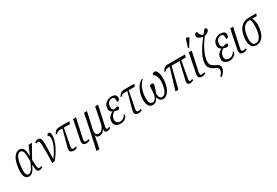

<svg xmlns="http://www.w3.org/2000/svg" viewBox="88 -2170 5448 3772"><g transform="rotate(-30 2812.0 -284.5)"><path d="M159 10Q119 10 91 -16Q63 -42 53.5 -100.5Q44 -159 58 -257Q78 -398 129.5 -472Q181 -546 255 -546Q311 -546 340 -498.5Q369 -451 367 -331H370L462 -536H536L371 -244Q374 -155 378.5 -109.5Q383 -64 392 -49Q401 -34 416 -34Q427 -34 439.5 -38Q452 -42 463 -48L474 -19Q458 -10 438 -2Q418 6 397 6Q366 6 352 -10.5Q338 -27 334 -63Q330 -99 329 -158H326Q305 -116 282.5 -77.5Q260 -39 230 -14.5Q200 10 159 10ZM171 -35Q201 -35 224.5 -56Q248 -77 266.5 -108.5Q285 -140 300 -175Q315 -210 328 -238Q329 -375 313.5 -438Q298 -501 252 -501Q201 -501 168.5 -440.5Q136 -380 120 -266Q105 -156 115.5 -95.5Q126 -35 171 -35Z M595 -511Q612 -524 632.5 -531.5Q653 -539 675 -539Q699 -539 714 -529Q729 -519 737 -490.5Q745 -462 747 -408Q749 -354 747 -267.5Q745 -181 740 -53H742Q776 -94 806.5 -143Q837 -192 860.5 -243Q884 -294 897 -341Q910 -388 910 -425Q910 -491 872 -490Q874 -516 885.5 -529.5Q897 -543 914 -543Q935 -543 946.5 -523.5Q958 -504 958 -461Q958 -404 938.5 -342Q919 -280 888 -218.5Q857 -157 819 -101Q781 -45 743 -1L684 9Q687 -131 688.5 -223.5Q690 -316 688.5 -370.5Q687 -425 682 -452Q677 -479 668 -487.5Q659 -496 646 -496Q637 -496 626.5 -493Q616 -490 602 -481Z M1176 10Q1124 10 1101 -16Q1078 -42 1095 -108L1196 -480H1134Q1105 -480 1086 -470.5Q1067 -461 1045 -439L1022 -447Q1040 -476 1057.5 -496Q1075 -516 1099.5 -526Q1124 -536 1165 -536H1385L1367 -480H1228L1156 -109Q1148 -67 1155 -48.5Q1162 -30 1193 -30Q1218 -30 1247 -44L1256 -15Q1237 -4 1217.5 3Q1198 10 1176 10Z M1463 10Q1411 10 1391 -18.5Q1371 -47 1384 -113L1470 -536H1536L1443 -109Q1434 -67 1441.5 -48.5Q1449 -30 1480 -30Q1505 -30 1534 -44L1543 -15Q1524 -4 1504.5 3Q1485 10 1463 10Z M1555 238 1635 -131 1718 -536H1784L1702 -164Q1691 -110 1703 -72.5Q1715 -35 1764 -35Q1799 -35 1826.5 -55.5Q1854 -76 1872.5 -110.5Q1891 -145 1899 -186L1970 -536H2037L1941 -99Q1927 -34 1961 -34Q1969 -34 1981 -37Q1993 -40 2007 -48L2017 -19Q1997 -8 1977 -1Q1957 6 1936 6Q1901 6 1888 -12.5Q1875 -31 1881 -70H1879Q1857 -32 1825 -11Q1793 10 1753 10Q1717 10 1700.5 -6.5Q1684 -23 1680 -45H1678L1622 238Z M2233 10Q2158 10 2122.5 -30Q2087 -70 2099 -137Q2108 -193 2141.5 -227.5Q2175 -262 2214 -277L2215 -280Q2180 -294 2165 -324.5Q2150 -355 2158 -401Q2166 -448 2193.5 -479.5Q2221 -511 2259 -527.5Q2297 -544 2338 -544Q2408 -544 2432.5 -513Q2457 -482 2450 -442Q2446 -422 2432.5 -408Q2419 -394 2386 -394Q2395 -444 2384.5 -475Q2374 -506 2327 -506Q2284 -506 2255.5 -477Q2227 -448 2219 -402Q2210 -354 2226 -327.5Q2242 -301 2262 -297Q2285 -303 2309.5 -308.5Q2334 -314 2354 -314Q2359 -311 2363 -303Q2367 -295 2365 -282Q2362 -268 2349.5 -257Q2337 -246 2319 -246Q2304 -246 2288.5 -251Q2273 -256 2251 -265Q2237 -259 2218 -243.5Q2199 -228 2183 -203.5Q2167 -179 2160 -143Q2151 -95 2173.5 -63Q2196 -31 2251 -31Q2331 -31 2382 -119Q2386 -115 2389 -107.5Q2392 -100 2389 -87Q2385 -65 2366.5 -43Q2348 -21 2314.5 -5.5Q2281 10 2233 10Z M2647 10Q2595 10 2572 -16Q2549 -42 2566 -108L2667 -480H2605Q2576 -480 2557 -470.5Q2538 -461 2516 -439L2493 -447Q2511 -476 2528.5 -496Q2546 -516 2570.5 -526Q2595 -536 2636 -536H2856L2838 -480H2699L2627 -109Q2619 -67 2626 -48.5Q2633 -30 2664 -30Q2689 -30 2718 -44L2727 -15Q2708 -4 2688.5 3Q2669 10 2647 10Z M2853 -249Q2862 -310 2885.5 -368.5Q2909 -427 2946.5 -472.5Q2984 -518 3035 -543L3049 -530Q3009 -502 2982 -457Q2955 -412 2938.5 -359Q2922 -306 2914 -252Q2904 -173 2911.5 -125Q2919 -77 2939.5 -56Q2960 -35 2988 -35Q3024 -35 3049.5 -67Q3075 -99 3088 -150Q3092 -197 3095.5 -250Q3099 -303 3102 -350Q3112 -356 3126 -360.5Q3140 -365 3152 -365Q3179 -365 3184.5 -348.5Q3190 -332 3186 -313Q3181 -291 3170.5 -258.5Q3160 -226 3149 -196Q3138 -166 3133 -152Q3134 -102 3150.5 -68.5Q3167 -35 3207 -35Q3252 -35 3286 -90Q3320 -145 3334 -247Q3345 -324 3334.5 -377.5Q3324 -431 3303 -461Q3282 -491 3262 -497Q3270 -544 3313 -544Q3349 -544 3371 -505.5Q3393 -467 3400 -403.5Q3407 -340 3396 -264Q3378 -132 3323.5 -61Q3269 10 3203 10Q3159 10 3131.5 -20.5Q3104 -51 3099 -96Q3079 -47 3046.5 -18.5Q3014 10 2971 10Q2927 10 2896 -17Q2865 -44 2853 -101Q2841 -158 2853 -249Z M3483 0 3627 -477H3587Q3565 -477 3547 -468Q3529 -459 3508 -436L3484 -444Q3502 -474 3519.5 -494.5Q3537 -515 3560 -525.5Q3583 -536 3619 -536H4009L3990 -477H3889L3818 -81Q3808 -34 3841 -34Q3854 -34 3864.5 -38Q3875 -42 3887 -48L3897 -19Q3876 -8 3857.5 -1Q3839 6 3817 6Q3774 6 3761.5 -19Q3749 -44 3762 -97L3850 -477H3669L3550 0Z M4088 10Q4036 10 4016 -18.5Q3996 -47 4009 -113L4095 -536H4161L4068 -109Q4059 -67 4066.5 -48.5Q4074 -30 4105 -30Q4130 -30 4159 -44L4168 -15Q4149 -4 4129.5 3Q4110 10 4088 10ZM4143 -606 4122 -616 4173 -781Q4179 -801 4192.5 -805Q4206 -809 4221.5 -803Q4237 -797 4249 -785L4247 -773Z M4413 209 4391 189Q4457 120 4457 65Q4457 43 4442 27Q4427 11 4394 -4Q4320 -36 4287 -75.5Q4254 -115 4254 -178Q4254 -249 4286 -328Q4318 -407 4372 -490.5Q4426 -574 4492 -658Q4440 -664 4402.5 -689Q4365 -714 4369 -751Q4372 -783 4393 -792.5Q4414 -802 4437 -802Q4439 -760 4459.5 -730.5Q4480 -701 4521 -695Q4539 -717 4556.5 -738.5Q4574 -760 4592 -781Q4618 -779 4628.5 -769.5Q4639 -760 4638 -745Q4637 -722 4611.5 -695Q4586 -668 4529 -657Q4488 -606 4450 -546.5Q4412 -487 4381.5 -424Q4351 -361 4333.5 -301Q4316 -241 4316 -189Q4316 -140 4339 -111.5Q4362 -83 4415 -57Q4464 -35 4487.5 -13.5Q4511 8 4511 48Q4511 128 4413 209Z M4706 10Q4631 10 4595.5 -30Q4560 -70 4572 -137Q4581 -193 4614.5 -227.5Q4648 -262 4687 -277L4688 -280Q4653 -294 4638 -324.5Q4623 -355 4631 -401Q4639 -448 4666.5 -479.5Q4694 -511 4732 -527.5Q4770 -544 4811 -544Q4881 -544 4905.5 -513Q4930 -482 4923 -442Q4919 -422 4905.5 -408Q4892 -394 4859 -394Q4868 -444 4857.5 -475Q4847 -506 4800 -506Q4757 -506 4728.5 -477Q4700 -448 4692 -402Q4683 -354 4699 -327.5Q4715 -301 4735 -297Q4758 -303 4782.5 -308.5Q4807 -314 4827 -314Q4832 -311 4836 -303Q4840 -295 4838 -282Q4835 -268 4822.5 -257Q4810 -246 4792 -246Q4777 -246 4761.5 -251Q4746 -256 4724 -265Q4710 -259 4691 -243.5Q4672 -228 4656 -203.5Q4640 -179 4633 -143Q4624 -95 4646.5 -63Q4669 -31 4724 -31Q4804 -31 4855 -119Q4859 -115 4862 -107.5Q4865 -100 4862 -87Q4858 -65 4839.5 -43Q4821 -21 4787.5 -5.5Q4754 10 4706 10Z M5027 10Q4975 10 4955 -18.5Q4935 -47 4948 -113L5034 -536H5100L5007 -109Q4998 -67 5005.5 -48.5Q5013 -30 5044 -30Q5069 -30 5098 -44L5107 -15Q5088 -4 5068.5 3Q5049 10 5027 10Z M5319 10Q5236 10 5202 -59Q5168 -128 5185 -252Q5205 -395 5276.5 -465.5Q5348 -536 5460 -536H5624L5606 -484H5500Q5524 -446 5535 -388.5Q5546 -331 5534 -246Q5523 -171 5495.5 -113.5Q5468 -56 5424 -23Q5380 10 5319 10ZM5325 -29Q5383 -29 5420.5 -85.5Q5458 -142 5472 -243Q5484 -324 5477.5 -390Q5471 -456 5455 -484H5437Q5363 -484 5313 -429.5Q5263 -375 5246 -250Q5231 -145 5249.5 -87Q5268 -29 5325 -29Z"/></g></svg>

Font: Noto Serif ExtraCondensed Light
Style: Italic
Weight: 300
Width: 2
Italic angle: -12°
Designer: Monotype Design Team
Foundry: Monotype Imaging Inc.
Version: Version 2.014; ttfautohint (v1.8.4.7-5d5b)